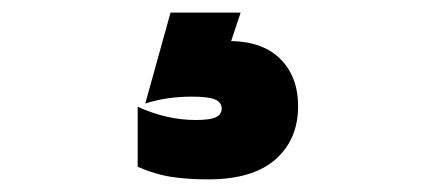

<svg xmlns="http://www.w3.org/2000/svg" viewBox="-20 -21 690 304"><path d="M452 147Q452 200 416 231.5Q380 263 310 263Q277 263 251 259Q225 255 198 243V148Q244 169 290 169Q313 169 322 164.5Q331 160 331 151Q331 141 320.5 136.5Q310 132 284 132Q243 132 210 143L250 -1H361L346 44Q397 45 424.5 73Q452 101 452 147Z"/></svg>

Font: Biryani Black
Style: Regular
Weight: 900
Designer: Dan Reynolds and Mathieu Reguer
Foundry: Dan Reynolds and Mathieu Reguer
Version: Version 1.004; ttfautohint (v1.1) -l 5 -r 5 -G 72 -x 0 -D la